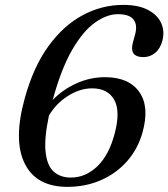

<svg xmlns="http://www.w3.org/2000/svg" viewBox="-20 -732 671 765"><path d="M471 -712.5Q531 -712.5 569 -692.8Q607 -673 621.8 -641Q636.5 -609 627.5 -572Q619.5 -539.5 599 -522Q578.5 -504.5 551.5 -504.5Q493 -504.5 510 -564.5L518.5 -595.5Q528.5 -633 512 -654.2Q495.5 -675.5 449.5 -675.5Q406 -675.5 358.8 -642.2Q311.5 -609 267.8 -533.8Q224 -458.5 190 -333.5Q229.5 -375 284.5 -399.8Q339.5 -424.5 398 -424.5Q493 -424.5 534.8 -365.8Q576.5 -307 548 -205Q529.5 -138.5 486.5 -89.8Q443.5 -41 382.2 -14.2Q321 12.5 248.5 12.5Q124 12.5 78.2 -81Q32.5 -174.5 78.5 -340Q113 -465.5 173 -548Q233 -630.5 309.5 -671.5Q386 -712.5 471 -712.5ZM347 -380Q298.5 -380 250.8 -349.8Q203 -319.5 175 -271.5Q155.5 -179.5 161.8 -125.2Q168 -71 194.5 -47.8Q221 -24.5 262 -24.5Q321.5 -24.5 368.2 -69.8Q415 -115 437.5 -202Q460.5 -291 434.5 -335.5Q408.5 -380 347 -380Z"/></svg>

Font: Fraunces 9pt S000
Style: Italic
Weight: 400
Italic angle: -16°
Version: Version 1.000; ttfautohint (v1.8.3)